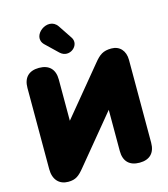

<svg xmlns="http://www.w3.org/2000/svg" viewBox="-137 -1067 1037 1183"><g transform="rotate(-15 381.5 -475.0)"><path d="M151 10C199 10 221 -8 256 -51L506 -354V-91C506 -26 541 10 606 10C671 10 706 -26 706 -91V-619C706 -677 672 -715 619 -715C566 -715 542 -697 507 -654L257 -351V-614C257 -679 222 -715 157 -715C92 -715 57 -679 57 -614V-96C57 -28 94 10 151 10ZM227 -847 303 -774C357 -722 437 -788 400 -843L342 -930C289 -1009 160 -912 227 -847Z"/></g></svg>

Font: SN Pro Black
Style: Regular
Weight: 900
Designer: Tobias Whetton
Foundry: Supernotes
Version: Version 1.001;Glyphs 3.2 (3249)